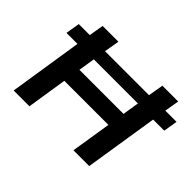

<svg xmlns="http://www.w3.org/2000/svg" viewBox="-134 -976 1247 1247"><g transform="rotate(45 489.0 -352.5)"><path d="M86 0 165 -507H64L80 -604H181L198 -705H343L325 -600H729L747 -705H892L875 -604H978L962 -507H860L780 0H635L679 -277H274L231 0ZM293 -397H698L716 -511H311Z"/></g></svg>

Font: Nunito Sans 7pt SemiExpanded
Style: Bold Italic
Weight: 700
Width: 6
Italic angle: -9°
Designer: Vernon Adams
Foundry: Vernon Adams
Version: Version 3.101;gftools[0.9.27]